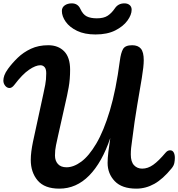

<svg xmlns="http://www.w3.org/2000/svg" viewBox="-21 -1117 1060 1142"><path d="M332 5Q244 5 203 -43.5Q162 -92 162 -166Q162 -190 165.5 -217Q169 -244 175 -273L237 -559Q242 -582 248 -612.5Q254 -643 254 -681Q254 -707 244 -718Q234 -729 219 -729Q191 -729 151.5 -702Q112 -675 65 -613Q50 -593 35 -593.5Q20 -594 9.5 -607.5Q-1 -621 -1 -638Q-1 -652 5 -669Q11 -686 27 -708Q51 -741 84.5 -773.5Q118 -806 163 -827Q208 -848 266 -848Q325 -848 360.5 -812Q396 -776 396 -702Q396 -646 387.5 -598Q379 -550 365 -491L324 -308Q318 -280 312 -252.5Q306 -225 306 -192Q306 -161 323.5 -141.5Q341 -122 375 -122Q417 -122 462.5 -155.5Q508 -189 552 -263.5Q596 -338 632.5 -459.5Q669 -581 692 -757Q698 -803 711 -825.5Q724 -848 765 -848Q800 -848 817 -827.5Q834 -807 834 -759Q834 -722 822.5 -653Q811 -584 795 -490.5Q779 -397 765 -284Q761 -257 759 -237.5Q757 -218 757 -198Q757 -155 776 -134.5Q795 -114 825 -114Q858 -114 890 -136.5Q922 -159 964 -209Q972 -218 978.5 -220.5Q985 -223 991 -223Q1005 -223 1012 -210.5Q1019 -198 1019 -178Q1019 -164 1016 -148Q1013 -132 1000 -116Q948 -52 897 -23.5Q846 5 790 5Q704 5 661.5 -39.5Q619 -84 619 -148Q619 -176 623.5 -213Q628 -250 635 -296Q586 -151 509.5 -73Q433 5 332 5ZM547 -912Q482 -912 437.5 -933.5Q393 -955 370 -987.5Q347 -1020 347 -1052Q347 -1073 364 -1085Q381 -1097 406 -1097Q442 -1097 457 -1064Q472 -1031 495 -1019.5Q518 -1008 555 -1008Q596 -1008 619.5 -1023.5Q643 -1039 662 -1067Q682 -1097 719 -1097Q738 -1097 750 -1087Q762 -1077 762 -1059Q762 -1029 737 -994.5Q712 -960 664.5 -936Q617 -912 547 -912Z"/></svg>

Font: Pacifico
Style: Regular
Weight: 400
Designer: Vernon Adams
Foundry: Vernon Adams
Version: Version 3.010; ttfautohint (v1.8.4.7-5d5b)